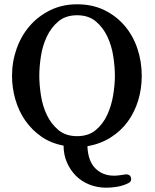

<svg xmlns="http://www.w3.org/2000/svg" viewBox="-20 -670 720 894"><path d="M559 143Q561 142 563.5 142Q566 142 568 142Q585 142 589 155Q596 175 575 184Q552 195 526 199.5Q500 204 475 204Q433 204 396.5 189.5Q360 175 333.5 148.5Q307 122 291.5 86Q276 50 276 8Q217 -3 172.5 -34Q128 -65 97.5 -109Q67 -153 51.5 -207Q36 -261 36 -317Q36 -383 57.5 -443.5Q79 -504 118.5 -549.5Q158 -595 214 -622.5Q270 -650 339 -650Q410 -650 465.5 -623Q521 -596 560 -550.5Q599 -505 619.5 -444.5Q640 -384 640 -317Q640 -257 623.5 -202.5Q607 -148 575 -104Q543 -60 495.5 -30Q448 0 387 11Q390 80 424 114Q458 148 511 148Q522 148 533.5 146.5Q545 145 559 143ZM163 -317Q163 -276 170.5 -226.5Q178 -177 198 -135Q218 -93 252 -64.5Q286 -36 339 -36Q392 -36 426 -64.5Q460 -93 479.5 -135.5Q499 -178 507 -227Q515 -276 515 -317Q515 -358 507.5 -407.5Q500 -457 480 -499.5Q460 -542 426 -570.5Q392 -599 339 -599Q286 -599 252 -570.5Q218 -542 198 -499.5Q178 -457 170.5 -408Q163 -359 163 -317Z"/></svg>

Font: Song Myung
Style: Regular
Weight: 400
Designer: JIKJI
Foundry: JIKJI
Version: Version 1.00